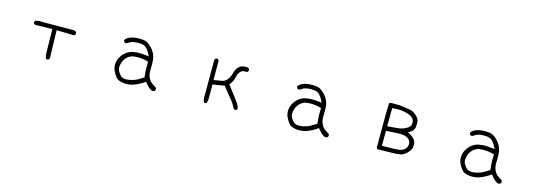

<svg xmlns="http://www.w3.org/2000/svg" viewBox="5 -1340 5990 2145"><g transform="rotate(15 3000.0 -268.0)"><path d="M508.3 -22.5Q520.5 -22.5 529.3 -29.8L536.6 -43.9L528.3 -366.2L714.8 -361.8Q717.8 -361.3 720.2 -361.3Q722.7 -361.3 725.6 -361.8Q732.9 -362.8 738.8 -367.2L746.6 -381.8Q747.1 -382.8 747.1 -383.8Q747.1 -396 739.7 -405.3Q728 -414.1 713.4 -415.5L340.3 -413.6Q331.1 -414.6 323.2 -414.6Q293.5 -414.6 268.1 -404.8L261.2 -391.6Q260.7 -390.6 260.7 -387.2Q260.7 -383.8 262.5 -378.9Q264.2 -374 268.1 -370.1Q275.9 -363.3 287.1 -361.8L478.5 -366.2Q482.9 -137.7 482.9 -98.9Q482.9 -60.1 494.1 -28.8L506.3 -22.9Q507.3 -22.5 508.3 -22.5Z M1443.8 -38.6Q1430.2 -36.6 1417 -36.6Q1371.1 -36.6 1346.7 -66.4Q1318.8 -100.1 1312.5 -125Q1310.1 -134.8 1310.1 -146.5Q1310.1 -166 1317.4 -193.8Q1329.1 -237.3 1361.8 -269Q1395.5 -300.8 1437 -306.2Q1459 -309.1 1480.2 -309.1Q1501.5 -309.1 1518.8 -307.4Q1536.1 -305.7 1549.3 -303.7Q1576.2 -299.8 1597.2 -293L1606.4 -289.6Q1605 -242.7 1605 -218.3Q1605 -193.8 1606.4 -175Q1607.9 -156.2 1612.8 -111.3L1544.4 -69.3Q1505.4 -47.9 1443.8 -38.6ZM1307.1 -426.3Q1308.6 -425.8 1312.3 -425.8Q1315.9 -425.8 1320.8 -427.5Q1325.7 -429.2 1330.6 -433.1Q1367.2 -459 1407.7 -463.4Q1427.2 -465.3 1445.8 -465.3Q1464.4 -465.3 1481.9 -463.4Q1521 -459 1544.9 -434.1Q1567.4 -411.1 1586.9 -372.1L1597.7 -350.6L1573.7 -353Q1517.6 -358.9 1481.4 -358.9Q1463.4 -358.9 1450.2 -357.4Q1401.9 -352.5 1370.6 -337.4Q1348.1 -326.7 1326.2 -307.6Q1298.3 -283.7 1280 -249.8Q1261.7 -215.8 1258.3 -174.8Q1257.8 -167 1257.8 -157.2Q1257.8 -147.5 1259.8 -135.3Q1262.7 -115.7 1271 -97.7Q1287.6 -59.6 1310.1 -32.7Q1331.1 -7.3 1354.5 0Q1380.9 8.3 1408.7 12.2Q1418 12.7 1427.2 12.7Q1480 12.7 1525.4 -4.4Q1580.6 -25.4 1631.8 -61.5L1642.1 -68.8L1649.9 -59.1Q1698.7 2.4 1734.9 12.2Q1750.5 11.7 1761.2 4.9L1768.6 -9.8Q1769 -13.2 1769 -15.6Q1769 -26.9 1762.7 -34.7Q1743.7 -46.4 1729.5 -55.7Q1715.3 -64.9 1712.4 -67.4Q1688 -85.9 1671.6 -119.6Q1655.3 -153.3 1655.3 -201.7Q1655.3 -205.6 1655.8 -220.2Q1656.2 -234.9 1656.2 -259.3Q1656.2 -283.7 1655.5 -303.2Q1654.8 -322.8 1652.3 -337.4Q1644.5 -384.8 1615.2 -426.8Q1602.5 -444.8 1586.4 -460.4Q1555.7 -490.2 1534.2 -501Q1513.2 -511.2 1481.4 -513.7Q1464.8 -515.1 1447.8 -515.1Q1430.7 -515.1 1418.5 -514.2Q1406.2 -513.2 1399.4 -512.5Q1392.6 -511.7 1386.2 -510.7Q1379.9 -509.8 1374 -508.3Q1328.1 -498.5 1300.3 -473.6Q1287.6 -462.4 1285.6 -453.6Q1287.6 -442.4 1293 -433.1Z M2338.9 -8.8Q2349.6 -8.8 2356.9 -13.7Q2367.7 -44.4 2367.7 -79.1Q2367.7 -88.4 2366.7 -98.1V-231Q2405.3 -236.8 2432.4 -241.7Q2459.5 -246.6 2502.9 -253.4Q2548.3 -192.9 2592.8 -141.1Q2637.7 -89.4 2667 -29.3L2680.2 -22.9Q2681.6 -22.5 2682.6 -22.5Q2693.8 -22.5 2701.7 -27.8L2708 -41.5Q2704.1 -67.9 2689.9 -92.3Q2675.8 -116.7 2548.8 -280.3L2554.7 -288.1Q2589.8 -336.4 2596.2 -373.5Q2604.5 -421.4 2629.4 -446.3Q2649.4 -465.8 2677.2 -465.8Q2682.6 -465.8 2686.5 -465.3Q2690.4 -464.8 2692.4 -464.8Q2703.6 -464.8 2711.4 -470.2L2718.3 -484.9Q2718.8 -486.3 2718.8 -489.7Q2718.8 -493.2 2717.3 -498.8Q2715.8 -504.4 2711.9 -509.3Q2704.1 -515.6 2692.9 -517.1Q2686 -517.6 2681.2 -517.6Q2676.3 -517.6 2670.4 -517.6Q2655.3 -517.1 2638.7 -513.7Q2615.2 -508.3 2591.3 -483.6Q2567.4 -459 2557.6 -419.4Q2546.4 -374.5 2523.4 -341.3Q2499 -305.7 2461.4 -298.3Q2429.2 -292.5 2364.7 -282.2V-503.9L2358.4 -516.6L2345.2 -522.9Q2343.8 -523.4 2340.3 -523.4Q2336.9 -523.4 2332 -522Q2327.1 -520.5 2322.8 -517.1Q2316.4 -508.8 2314.9 -498V-100.1Q2313.5 -86.4 2313.5 -74.7Q2313.5 -42 2323.7 -15.6L2336.4 -9.3Q2337.9 -8.8 2338.9 -8.8Z M3443.8 -38.6Q3430.2 -36.6 3417 -36.6Q3371.1 -36.6 3346.7 -66.4Q3318.8 -100.1 3312.5 -125Q3310.1 -134.8 3310.1 -146.5Q3310.1 -166 3317.4 -193.8Q3329.1 -237.3 3361.8 -269Q3395.5 -300.8 3437 -306.2Q3459 -309.1 3480.2 -309.1Q3501.5 -309.1 3518.8 -307.4Q3536.1 -305.7 3549.3 -303.7Q3576.2 -299.8 3597.2 -293L3606.4 -289.6Q3605 -242.7 3605 -218.3Q3605 -193.8 3606.4 -175Q3607.9 -156.2 3612.8 -111.3L3544.4 -69.3Q3505.4 -47.9 3443.8 -38.6ZM3307.1 -426.3Q3308.6 -425.8 3312.3 -425.8Q3315.9 -425.8 3320.8 -427.5Q3325.7 -429.2 3330.6 -433.1Q3367.2 -459 3407.7 -463.4Q3427.2 -465.3 3445.8 -465.3Q3464.4 -465.3 3481.9 -463.4Q3521 -459 3544.9 -434.1Q3567.4 -411.1 3586.9 -372.1L3597.7 -350.6L3573.7 -353Q3517.6 -358.9 3481.4 -358.9Q3463.4 -358.9 3450.2 -357.4Q3401.9 -352.5 3370.6 -337.4Q3348.1 -326.7 3326.2 -307.6Q3298.3 -283.7 3280 -249.8Q3261.7 -215.8 3258.3 -174.8Q3257.8 -167 3257.8 -157.2Q3257.8 -147.5 3259.8 -135.3Q3262.7 -115.7 3271 -97.7Q3287.6 -59.6 3310.1 -32.7Q3331.1 -7.3 3354.5 0Q3380.9 8.3 3408.7 12.2Q3418 12.7 3427.2 12.7Q3480 12.7 3525.4 -4.4Q3580.6 -25.4 3631.8 -61.5L3642.1 -68.8L3649.9 -59.1Q3698.7 2.4 3734.9 12.2Q3750.5 11.7 3761.2 4.9L3768.6 -9.8Q3769 -13.2 3769 -15.6Q3769 -26.9 3762.7 -34.7Q3743.7 -46.4 3729.5 -55.7Q3715.3 -64.9 3712.4 -67.4Q3688 -85.9 3671.6 -119.6Q3655.3 -153.3 3655.3 -201.7Q3655.3 -205.6 3655.8 -220.2Q3656.2 -234.9 3656.2 -259.3Q3656.2 -283.7 3655.5 -303.2Q3654.8 -322.8 3652.3 -337.4Q3644.5 -384.8 3615.2 -426.8Q3602.5 -444.8 3586.4 -460.4Q3555.7 -490.2 3534.2 -501Q3513.2 -511.2 3481.4 -513.7Q3464.8 -515.1 3447.8 -515.1Q3430.7 -515.1 3418.5 -514.2Q3406.2 -513.2 3399.4 -512.5Q3392.6 -511.7 3386.2 -510.7Q3379.9 -509.8 3374 -508.3Q3328.1 -498.5 3300.3 -473.6Q3287.6 -462.4 3285.6 -453.6Q3287.6 -442.4 3293 -433.1Z M4372.6 -59.1V-231.9Q4483.4 -240.7 4533.2 -240.7Q4559.1 -240.7 4575 -238Q4590.8 -235.4 4606.7 -228.5Q4622.6 -221.7 4635.3 -211.4Q4660.2 -190.9 4660.2 -156.7Q4660.2 -111.3 4619.1 -83.5Q4593.3 -69.3 4566.2 -65.2Q4539.1 -61 4372.6 -59.1ZM4427.7 -548.3 4360.4 -548.8Q4348.6 -548.8 4340.8 -546.9Q4331.1 -543.9 4328.1 -539.1Q4327.1 -537.6 4326.7 -534.7Q4322.3 -495.1 4322.3 -236.8Q4322.3 -154.8 4322.8 -50.8V-50.3Q4322.3 -43.5 4322.3 -38.6Q4322.3 -20.5 4329.1 -13.7Q4333.5 -9.3 4342.8 -9.3Q4560.1 -11.2 4599.6 -20.5Q4636.7 -29.3 4671.1 -63.7Q4705.6 -98.1 4711.9 -128.9Q4714.8 -144 4714.8 -159.2Q4714.8 -207 4683.6 -235.4Q4661.6 -255.9 4635.7 -268.6L4614.7 -278.8Q4638.2 -293.9 4641.8 -296.4Q4645.5 -298.8 4648.9 -301.3Q4681.6 -327.6 4684.6 -358.9Q4687 -381.3 4687 -398.9Q4687 -416.5 4685.1 -430.2Q4682.1 -453.6 4651.4 -484.4L4646 -489.3Q4609.9 -523.9 4567.4 -530.8Q4485.4 -544.4 4453.6 -547.4Q4439.5 -548.3 4427.7 -548.3ZM4581.1 -321.3H4581.5Q4581.1 -321.3 4581.1 -321.3ZM4439.5 -499Q4476.6 -499 4507.3 -493.7Q4558.1 -484.4 4591.3 -466.8Q4627.9 -447.3 4634.3 -414.1Q4636.2 -403.3 4636.2 -393.6Q4636.2 -375.5 4628.9 -360.8Q4618.2 -338.9 4581.1 -321.3Q4537.6 -298.3 4487.5 -295.4Q4437.5 -292.5 4372.6 -285.2L4374.5 -495.6L4386.7 -496.6Q4414.6 -499 4439.5 -499Z M5443.8 -38.6Q5430.2 -36.6 5417 -36.6Q5371.1 -36.6 5346.7 -66.4Q5318.8 -100.1 5312.5 -125Q5310.1 -134.8 5310.1 -146.5Q5310.1 -166 5317.4 -193.8Q5329.1 -237.3 5361.8 -269Q5395.5 -300.8 5437 -306.2Q5459 -309.1 5480.2 -309.1Q5501.5 -309.1 5518.8 -307.4Q5536.1 -305.7 5549.3 -303.7Q5576.2 -299.8 5597.2 -293L5606.4 -289.6Q5605 -242.7 5605 -218.3Q5605 -193.8 5606.4 -175Q5607.9 -156.2 5612.8 -111.3L5544.4 -69.3Q5505.4 -47.9 5443.8 -38.6ZM5307.1 -426.3Q5308.6 -425.8 5312.3 -425.8Q5315.9 -425.8 5320.8 -427.5Q5325.7 -429.2 5330.6 -433.1Q5367.2 -459 5407.7 -463.4Q5427.2 -465.3 5445.8 -465.3Q5464.4 -465.3 5481.9 -463.4Q5521 -459 5544.9 -434.1Q5567.4 -411.1 5586.9 -372.1L5597.7 -350.6L5573.7 -353Q5517.6 -358.9 5481.4 -358.9Q5463.4 -358.9 5450.2 -357.4Q5401.9 -352.5 5370.6 -337.4Q5348.1 -326.7 5326.2 -307.6Q5298.3 -283.7 5280 -249.8Q5261.7 -215.8 5258.3 -174.8Q5257.8 -167 5257.8 -157.2Q5257.8 -147.5 5259.8 -135.3Q5262.7 -115.7 5271 -97.7Q5287.6 -59.6 5310.1 -32.7Q5331.1 -7.3 5354.5 0Q5380.9 8.3 5408.7 12.2Q5418 12.7 5427.2 12.7Q5480 12.7 5525.4 -4.4Q5580.6 -25.4 5631.8 -61.5L5642.1 -68.8L5649.9 -59.1Q5698.7 2.4 5734.9 12.2Q5750.5 11.7 5761.2 4.9L5768.6 -9.8Q5769 -13.2 5769 -15.6Q5769 -26.9 5762.7 -34.7Q5743.7 -46.4 5729.5 -55.7Q5715.3 -64.9 5712.4 -67.4Q5688 -85.9 5671.6 -119.6Q5655.3 -153.3 5655.3 -201.7Q5655.3 -205.6 5655.8 -220.2Q5656.2 -234.9 5656.2 -259.3Q5656.2 -283.7 5655.5 -303.2Q5654.8 -322.8 5652.3 -337.4Q5644.5 -384.8 5615.2 -426.8Q5602.5 -444.8 5586.4 -460.4Q5555.7 -490.2 5534.2 -501Q5513.2 -511.2 5481.4 -513.7Q5464.8 -515.1 5447.8 -515.1Q5430.7 -515.1 5418.5 -514.2Q5406.2 -513.2 5399.4 -512.5Q5392.6 -511.7 5386.2 -510.7Q5379.9 -509.8 5374 -508.3Q5328.1 -498.5 5300.3 -473.6Q5287.6 -462.4 5285.6 -453.6Q5287.6 -442.4 5293 -433.1Z"/></g></svg>

Font: NaikaiFont
Style: ExtraLight
Weight: 200
Version: Version 1.89